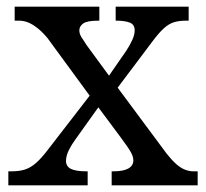

<svg xmlns="http://www.w3.org/2000/svg" viewBox="-20 -556 618 576"><path d="M5 0V-42H14Q38 -42 55 -47.5Q72 -53 88 -67Q104 -81 123 -106L249 -269L123 -441Q109 -458 94.5 -470Q80 -482 66 -488Q52 -494 37 -494H24V-536H278V-494H275Q241 -494 229.5 -485.5Q218 -477 218 -465Q218 -455 224 -445Q230 -435 241 -419L307 -329L359 -404Q370 -421 377 -436.5Q384 -452 384 -465Q384 -483 368.5 -488.5Q353 -494 330 -494H327V-536H546V-494H537Q518 -494 502.5 -489.5Q487 -485 471.5 -471Q456 -457 436 -430L333 -293L480 -95Q495 -76 508.5 -64Q522 -52 535 -47Q548 -42 560 -42H573V0H315V-42H320Q350 -42 365 -50.5Q380 -59 380 -75Q380 -86 372.5 -99.5Q365 -113 342 -144L275 -234L205 -136Q196 -124 187 -106.5Q178 -89 178 -73Q178 -57 192.5 -49.5Q207 -42 240 -42H243V0Z"/></svg>

Font: Noto Serif Gujarati
Style: Regular
Weight: 400
Designer: Universal Thirst, Indian Type Foundry and the Monotype Design Team
Foundry: Monotype Imaging Inc.
Version: Version 2.102